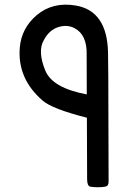

<svg xmlns="http://www.w3.org/2000/svg" viewBox="-20 -808 497 820"><path d="M350.6 -404.8 350.1 -573.2Q352.5 -659.7 297.9 -688Q267.6 -703.6 231 -692.9Q190.4 -680.7 167.5 -637.2Q139.2 -589.8 173.8 -505.9Q204.6 -432.1 350.6 -404.8ZM442.9 -337.4 443.8 -32.2Q443.8 -13.7 430.4 -11Q417 -8.3 398.2 -8.3Q379.4 -8.3 366 -10.7Q352.5 -13.2 352.1 -41.5Q351.1 -183.1 351.1 -305.2Q203.1 -342.8 162.1 -378.4Q53.7 -472.2 64.5 -604.5Q71.3 -687.5 136.7 -743.2Q205.6 -801.3 304.7 -784.2Q438.5 -760.7 441.4 -581.5Q442.9 -492.2 442.9 -337.4Z"/></svg>

Font: Tonyukuk
Style: Regular
Weight: 400
Designer: facebook.com/biligbitig
Foundry: facebook.com/biligbitig
Version: Version 1.0